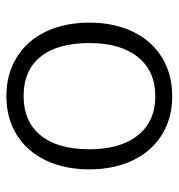

<svg xmlns="http://www.w3.org/2000/svg" viewBox="1 -554 560 602"><g transform="rotate(90 281.0 -253.0)"><path d="M51 -253Q51 -331 79.5 -390Q108 -449 160.5 -481Q213 -513 282 -513Q350 -513 402 -481Q454 -449 482.5 -390Q511 -331 511 -253Q511 -175 482.5 -116Q454 -57 402 -25Q350 7 282 7Q213 7 160.5 -25Q108 -57 79.5 -116Q51 -175 51 -253ZM448 -253Q448 -351 404 -405.5Q360 -460 282 -460Q203 -460 159 -405.5Q115 -351 115 -253Q115 -153 158 -100Q201 -47 281 -47Q361 -47 404.5 -100.5Q448 -154 448 -253Z"/></g></svg>

Font: Muli Light
Style: Regular
Weight: 300
Designer: Vernon Adams
Foundry: Vernon Adams
Version: Version 2.100